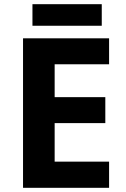

<svg xmlns="http://www.w3.org/2000/svg" viewBox="-20 -897 600 917"><path d="M501 0H90V-714H501V-590H241V-433H483V-309H241V-125H501ZM466 -877V-774H135V-877Z"/></svg>

Font: Noto Sans Sundanese
Style: Bold
Weight: 700
Version: Version 2.003